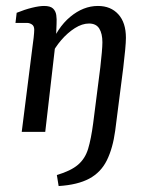

<svg xmlns="http://www.w3.org/2000/svg" viewBox="-20 -443 493 645"><path d="M177 182 171 145Q218 131 242 110.5Q266 90 276 57Q286 24 293 -29L317 -217Q320 -243 322 -266Q324 -289 324 -301Q324 -330 313.5 -347Q303 -364 279 -364Q256 -364 231.5 -348.5Q207 -333 185.5 -308Q164 -283 151 -255L146 -281Q172 -350 216 -386.5Q260 -423 309 -423Q352 -423 377.5 -395Q403 -367 403 -316Q403 -302 400.5 -275Q398 -248 394 -215L367 -4Q359 55 339 95.5Q319 136 280 157Q241 178 177 182ZM53 0 89 -285Q91 -297 93 -316Q95 -335 95 -343Q95 -356 87 -361Q79 -366 71 -366H32L36 -400Q63 -411 87.5 -417Q112 -423 128 -423Q149 -423 158 -414.5Q167 -406 169 -392.5Q171 -379 170 -362L168 -312L132 0Z"/></svg>

Font: Yrsa
Style: Italic
Weight: 400
Italic angle: -7.10001°
Designer: Anna Giedrys (Yrsa+Rasa design), David Brezina (Yrsa art-direction, Rasa art-direction, design)
Foundry: Rosetta Type Foundry
Version: Version 2.004